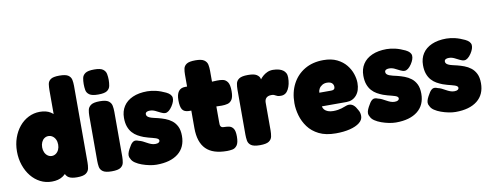

<svg xmlns="http://www.w3.org/2000/svg" viewBox="-62 -1039 3500 1369"><g transform="rotate(-10 1687.5 -354.0)"><path d="M224 7Q179 7 141 -12.5Q103 -32 75 -66.5Q47 -101 31 -147.5Q15 -194 15 -247Q15 -300 31 -345.5Q47 -391 75 -425Q103 -459 141.5 -478.5Q180 -498 224 -498Q270 -498 300.5 -479Q331 -460 348.5 -426Q366 -392 373.5 -346Q381 -300 382 -247Q382 -196 375 -150Q368 -104 351 -69Q334 -34 303 -13.5Q272 7 224 7ZM255 -173Q271 -173 284.5 -182.5Q298 -192 305.5 -208.5Q313 -225 313 -245Q313 -266 305.5 -282Q298 -298 284.5 -307.5Q271 -317 254 -317Q238 -317 225 -308Q212 -299 204.5 -282.5Q197 -266 197 -245Q197 -225 204.5 -208.5Q212 -192 225.5 -182.5Q239 -173 255 -173ZM406 8Q366 8 346 -4Q326 -16 319 -43V-638Q319 -660 322 -681Q325 -702 343 -715Q361 -728 406 -728Q452 -728 470.5 -715Q489 -702 493 -681.5Q497 -661 497 -638V-83Q497 -61 493 -40Q489 -19 470 -5.5Q451 8 406 8Z M657 9Q612 9 593 -4.5Q574 -18 570.5 -39Q567 -60 567 -82V-408Q567 -430 571 -450.5Q575 -471 594 -484.5Q613 -498 658 -498Q703 -498 721.5 -484.5Q740 -471 744 -450Q748 -429 748 -406V-81Q748 -59 744 -38Q740 -17 721.5 -4Q703 9 657 9ZM657 -547Q612 -547 593 -560.5Q574 -574 570.5 -595Q567 -616 567 -638Q567 -661 571 -681.5Q575 -702 594 -715Q613 -728 658 -728Q703 -728 721.5 -714.5Q740 -701 744 -680Q748 -659 748 -637Q748 -615 744 -594Q740 -573 721.5 -560Q703 -547 657 -547Z M980 18Q957 18 929.5 12.5Q902 7 875.5 -2.5Q849 -12 829 -25.5Q809 -39 802 -56Q794 -68 794 -81Q794 -94 800.5 -109.5Q807 -125 819 -144Q831 -166 845.5 -174Q860 -182 883 -172Q897 -169 910.5 -162.5Q924 -156 938 -148Q952 -140 966.5 -134.5Q981 -129 996 -129Q1013 -129 1021 -134.5Q1029 -140 1029 -148Q1029 -155 1023 -160Q1017 -165 1006.5 -168.5Q996 -172 982.5 -175.5Q969 -179 953.5 -183Q938 -187 922 -193Q901 -201 880.5 -212.5Q860 -224 843.5 -242.5Q827 -261 817.5 -287.5Q808 -314 808 -351Q808 -399 831 -434.5Q854 -470 898 -489.5Q942 -509 1004 -509Q1018 -509 1034 -507Q1050 -505 1067 -501Q1084 -497 1101.5 -490.5Q1119 -484 1136 -476Q1173 -458 1175.5 -432.5Q1178 -407 1155 -372Q1143 -354 1130 -344Q1117 -334 1105 -334Q1090 -334 1073 -343Q1056 -352 1037 -361Q1018 -370 998 -370Q988 -370 980.5 -367.5Q973 -365 969.5 -360.5Q966 -356 966 -350Q966 -340 972.5 -333.5Q979 -327 990 -322.5Q1001 -318 1016 -314.5Q1031 -311 1048 -307Q1072 -301 1097.5 -291.5Q1123 -282 1144.5 -265.5Q1166 -249 1179.5 -222Q1193 -195 1193 -153Q1193 -71 1137 -26.5Q1081 18 980 18Z M1492 9Q1441 9 1403 -3Q1365 -15 1340 -40Q1315 -65 1302.5 -103Q1290 -141 1290 -192V-580Q1290 -603 1294 -622.5Q1298 -642 1316.5 -654.5Q1335 -667 1381 -667Q1425 -667 1444 -653.5Q1463 -640 1467 -619Q1471 -598 1471 -576V-206Q1471 -195 1471.5 -187Q1472 -179 1475 -174Q1478 -169 1483 -166Q1488 -163 1498 -163Q1519 -163 1537 -159Q1555 -155 1566.5 -138Q1578 -121 1578 -81Q1578 -36 1564 -17Q1550 2 1530 5.5Q1510 9 1492 9ZM1276 -493H1393L1507 -498Q1529 -499 1549.5 -495Q1570 -491 1583.5 -471.5Q1597 -452 1597 -406Q1597 -364 1584.5 -345Q1572 -326 1552.5 -321Q1533 -316 1510 -316L1398 -319H1272Q1238 -320 1225 -340.5Q1212 -361 1212 -407Q1212 -450 1228 -471.5Q1244 -493 1276 -493Z M1730 9Q1685 9 1666 -4.5Q1647 -18 1643.5 -39.5Q1640 -61 1640 -83V-409Q1640 -432 1644 -452.5Q1648 -473 1667 -486Q1686 -499 1731 -499Q1775 -499 1793.5 -487Q1812 -475 1816 -460.5Q1820 -446 1820 -438L1808 -434Q1810 -440 1817.5 -451Q1825 -462 1839 -474.5Q1853 -487 1871.5 -495.5Q1890 -504 1913 -504Q1923 -504 1935.5 -502.5Q1948 -501 1961 -497Q1974 -493 1985.5 -485Q1997 -477 2004 -464Q2011 -451 2011 -432Q2011 -382 1992.5 -347Q1974 -312 1939 -312Q1923 -312 1915 -314.5Q1907 -317 1901.5 -320.5Q1896 -324 1889.5 -326.5Q1883 -329 1871 -329Q1858 -329 1848.5 -325.5Q1839 -322 1833 -315.5Q1827 -309 1824.5 -300.5Q1822 -292 1822 -283V-81Q1822 -59 1818 -38Q1814 -17 1795 -4Q1776 9 1730 9Z M2278 20Q2205 20 2156 -4.5Q2107 -29 2078 -68.5Q2049 -108 2036 -154Q2023 -200 2023 -243Q2023 -322 2054.5 -382Q2086 -442 2143.5 -476Q2201 -510 2279 -510Q2337 -510 2377.5 -490Q2418 -470 2443 -439Q2468 -408 2479.5 -373Q2491 -338 2491 -308Q2491 -252 2463 -219.5Q2435 -187 2391 -187H2212Q2214 -173 2223.5 -162.5Q2233 -152 2249 -146Q2265 -140 2286 -140Q2305 -140 2320.5 -142.5Q2336 -145 2347.5 -148.5Q2359 -152 2369 -156Q2379 -160 2387.5 -162.5Q2396 -165 2404 -165Q2422 -165 2436.5 -153Q2451 -141 2463 -117Q2471 -104 2473.5 -93Q2476 -82 2476 -71Q2476 -43 2450 -22.5Q2424 -2 2379.5 9Q2335 20 2278 20ZM2211 -286H2297Q2311 -286 2317.5 -291.5Q2324 -297 2324 -308Q2324 -320 2318.5 -329Q2313 -338 2302.5 -342.5Q2292 -347 2277 -347Q2257 -347 2242 -338Q2227 -329 2219 -315Q2211 -301 2211 -286Z M2713 18Q2690 18 2662.5 12.5Q2635 7 2608.5 -2.5Q2582 -12 2562 -25.5Q2542 -39 2535 -56Q2527 -68 2527 -81Q2527 -94 2533.5 -109.5Q2540 -125 2552 -144Q2564 -166 2578.5 -174Q2593 -182 2616 -172Q2630 -169 2643.5 -162.5Q2657 -156 2671 -148Q2685 -140 2699.5 -134.5Q2714 -129 2729 -129Q2746 -129 2754 -134.5Q2762 -140 2762 -148Q2762 -155 2756 -160Q2750 -165 2739.5 -168.5Q2729 -172 2715.5 -175.5Q2702 -179 2686.5 -183Q2671 -187 2655 -193Q2634 -201 2613.5 -212.5Q2593 -224 2576.5 -242.5Q2560 -261 2550.5 -287.5Q2541 -314 2541 -351Q2541 -399 2564 -434.5Q2587 -470 2631 -489.5Q2675 -509 2737 -509Q2751 -509 2767 -507Q2783 -505 2800 -501Q2817 -497 2834.5 -490.5Q2852 -484 2869 -476Q2906 -458 2908.5 -432.5Q2911 -407 2888 -372Q2876 -354 2863 -344Q2850 -334 2838 -334Q2823 -334 2806 -343Q2789 -352 2770 -361Q2751 -370 2731 -370Q2721 -370 2713.5 -367.5Q2706 -365 2702.5 -360.5Q2699 -356 2699 -350Q2699 -340 2705.5 -333.5Q2712 -327 2723 -322.5Q2734 -318 2749 -314.5Q2764 -311 2781 -307Q2805 -301 2830.5 -291.5Q2856 -282 2877.5 -265.5Q2899 -249 2912.5 -222Q2926 -195 2926 -153Q2926 -71 2870 -26.5Q2814 18 2713 18Z M3145 18Q3122 18 3094.5 12.5Q3067 7 3040.5 -2.5Q3014 -12 2994 -25.5Q2974 -39 2967 -56Q2959 -68 2959 -81Q2959 -94 2965.5 -109.5Q2972 -125 2984 -144Q2996 -166 3010.5 -174Q3025 -182 3048 -172Q3062 -169 3075.5 -162.5Q3089 -156 3103 -148Q3117 -140 3131.5 -134.5Q3146 -129 3161 -129Q3178 -129 3186 -134.5Q3194 -140 3194 -148Q3194 -155 3188 -160Q3182 -165 3171.5 -168.5Q3161 -172 3147.5 -175.5Q3134 -179 3118.5 -183Q3103 -187 3087 -193Q3066 -201 3045.5 -212.5Q3025 -224 3008.5 -242.5Q2992 -261 2982.5 -287.5Q2973 -314 2973 -351Q2973 -399 2996 -434.5Q3019 -470 3063 -489.5Q3107 -509 3169 -509Q3183 -509 3199 -507Q3215 -505 3232 -501Q3249 -497 3266.5 -490.5Q3284 -484 3301 -476Q3338 -458 3340.5 -432.5Q3343 -407 3320 -372Q3308 -354 3295 -344Q3282 -334 3270 -334Q3255 -334 3238 -343Q3221 -352 3202 -361Q3183 -370 3163 -370Q3153 -370 3145.5 -367.5Q3138 -365 3134.5 -360.5Q3131 -356 3131 -350Q3131 -340 3137.5 -333.5Q3144 -327 3155 -322.5Q3166 -318 3181 -314.5Q3196 -311 3213 -307Q3237 -301 3262.5 -291.5Q3288 -282 3309.5 -265.5Q3331 -249 3344.5 -222Q3358 -195 3358 -153Q3358 -71 3302 -26.5Q3246 18 3145 18Z"/></g></svg>

Font: Fredoka SemiCondensed
Style: Bold
Weight: 700
Width: 4
Designer: Ben Nathan
Foundry: Milena B. Brandão, Ben Nathan
Version: Version 2.001